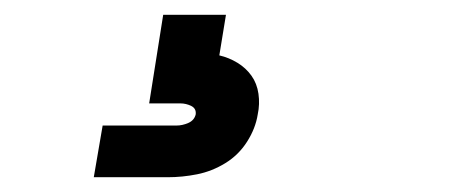

<svg xmlns="http://www.w3.org/2000/svg" viewBox="-20 -20 640 260"><path d="M107 220 119 150H219Q227 150 235 146.5Q243 143 245 135Q246 127 239 123.5Q232 120 224 120H182L201 0H286L277 55Q290 58 301.5 65Q313 72 320.5 82.5Q328 93 330 107Q332 121 329 135Q326 154 314.5 172Q303 190 285 201Q267 212 247 216Q227 220 207 220Z"/></svg>

Font: Iosevka Slab XBdEx
Style: Italic
Weight: 800
Width: 7
Italic angle: -9°
Monospace: yes
Designer: Belleve Invis
Foundry: Belleve Invis
Version: Version 11.1.1; ttfautohint (v1.8.3)